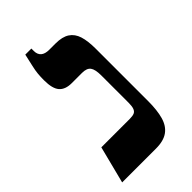

<svg xmlns="http://www.w3.org/2000/svg" viewBox="-202 -715 782 782"><g transform="rotate(-45 189.5 -323.5)"><path d="M16 0 57 -161H221Q238 -161 247 -165Q256 -169 260 -180Q264 -191 264 -210V-368Q264 -403 253.5 -417Q243 -431 216 -431H157Q120 -431 102.5 -451Q85 -471 85 -519Q85 -539 86.5 -555.5Q88 -572 93 -593.5Q98 -615 105 -647H140V-633Q140 -613 152 -602.5Q164 -592 188 -592H224Q263 -592 285 -577.5Q307 -563 316 -534.5Q325 -506 325 -461V-159Q325 -107 315 -71.5Q305 -36 280 -18Q255 0 211 0Z"/></g></svg>

Font: Noto Serif Hebrew
Style: Bold
Weight: 700
Version: Version 2.003